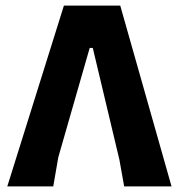

<svg xmlns="http://www.w3.org/2000/svg" viewBox="-20 -665 646 685"><path d="M409 -645 592 0H423L406 -95L311 -494H300L188 -104L170 0H6L208 -645Z"/></svg>

Font: Alegreya Sans ExtraBold
Style: Regular
Weight: 800
Designer: Juan Pablo del Peral
Foundry: Huerta Tipografica
Version: Version 2.007